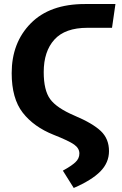

<svg xmlns="http://www.w3.org/2000/svg" viewBox="-20 -712 604 953"><path d="M346 221 292 135Q334 112 354 93.5Q374 75 374 50Q374 24 348 5.5Q322 -13 246 -43Q148 -82 93 -152.5Q38 -223 38 -349Q38 -500 132.5 -596Q227 -692 401 -692H553L536 -574H414Q303 -574 250 -515.5Q197 -457 197 -354Q197 -264 229 -220Q261 -176 350 -138Q440 -100 480.5 -61.5Q521 -23 521 38Q521 95 478.5 138.5Q436 182 346 221Z"/></svg>

Font: Fira Sans SemiBold
Style: Regular
Weight: 600
Designer: bBox Type GmbH & Carrois Corporate GbR & Edenspiekermann AG
Foundry: bBox Type GmbH & Carrois Corporate GbR & Edenspiekermann AG
Version: Version 4.301;PS 004.301;hotconv 1.0.88;makeotf.lib2.5.64775